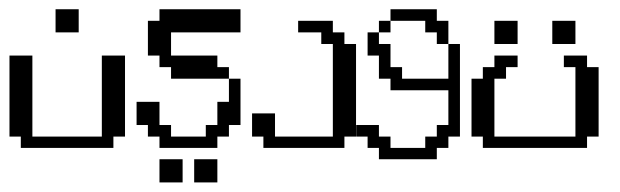

<svg xmlns="http://www.w3.org/2000/svg" viewBox="-20 -312 1307 405"><path d="M23.9 0V-23.9H0V-194.8H48.3V-23.9H194.8V-194.8H243.7V-23.9H219.2V0ZM97.2 -243.7V-292.5H146V-243.7Z M316.4 72.8V23.9H365.2V72.8ZM389.6 72.8V23.9H438.5V72.8ZM316.4 0V-23.9H292V-48.3H268.1V-97.2H316.4V-48.3H340.8V-23.9H414.1V-48.3H438.5V-97.2H462.9V-146H487.3V-48.3H462.9V-23.9H438.5V0ZM340.8 -146V-170.4H316.4V-194.8H292V-268.1H316.4V-292.5H487.3V-243.7H340.8V-194.8H438.5V-170.4H462.9V-146Z M535.6 0V-23.9H511.7V-72.8H560.1V-23.9H682.1V-219.2H657.7V-243.7H608.9V-268.1H682.1V-243.7H706.5V-219.2H731V-23.9H706.5V0Z M779.3 23.9V0H755.4V-23.9H731.4V-48.3H779.3V-23.9H803.7V0H877V-23.9H901.4V-48.3H925.8V-121.6H803.7V-146H779.3V-194.8H755.4V-243.7H779.3V-219.2H803.7V-170.4H828.1V-146H925.8V-219.2H950.2V-23.9H925.8V0H901.4V23.9ZM779.3 -243.7V-268.1H803.7V-243.7ZM901.4 -219.2V-243.7H877V-268.1H803.7V-292.5H901.4V-268.1H925.8V-219.2Z M998.5 0V-23.9H974.6V-146H998.5V-170.4H1022.9V-194.8H1071.8V-170.4H1047.4V-146H1022.9V-23.9H1193.8V-170.4H1169.4V-194.8H1218.3V-170.4H1242.7V-23.9H1218.3V0ZM1022.9 -219.2V-268.1H1071.8V-219.2ZM1145 -219.2V-268.1H1193.8V-219.2Z"/></svg>

Font: FS Mondwest Regular
Style: Regular
Weight: 400
Designer: NZWStudios2024
Foundry: https://fontstruct.com
Version: Version 1.0